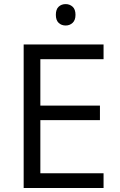

<svg xmlns="http://www.w3.org/2000/svg" viewBox="-20 -935 596 955"><path d="M495.1 0H97.7V-713.9H495.1V-640.6H180.7V-409.7H477.1V-337.4H180.7V-73.2H495.1ZM306.6 -914.6Q326.7 -914.6 341.1 -901.6Q355.5 -888.7 355.5 -861.3Q355.5 -834.5 341.1 -821.3Q326.7 -808.1 306.6 -808.1Q285.6 -808.1 271.7 -821.3Q257.8 -834.5 257.8 -861.3Q257.8 -888.7 271.7 -901.6Q285.6 -914.6 306.6 -914.6Z"/></svg>

Font: Wonky
Style: Regular
Weight: 400
Designer: Monotype Design Team
Foundry: Monotype Imaging Inc.
Version: Version 3.000